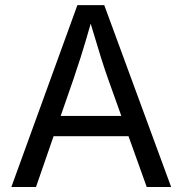

<svg xmlns="http://www.w3.org/2000/svg" viewBox="-20 -748 730 768"><path d="M25.4 0 289.6 -727.5H397L664.6 0H566.9L494.1 -203.1H194.3L124 0ZM222.7 -284.2H465.3L412.6 -431.6Q399.4 -468.3 382.8 -521.2Q366.2 -574.2 342.8 -653.3Q319.8 -572.8 302.7 -519Q285.6 -465.3 273.9 -431.6Z"/></svg>

Font: Inter
Style: Regular
Weight: 400
Designer: Rasmus Andersson
Foundry: rsms
Version: Version 4.001;git-9221beed3